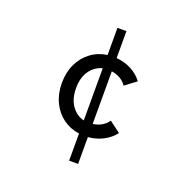

<svg xmlns="http://www.w3.org/2000/svg" viewBox="-143 -926 1169 1144"><g transform="rotate(20 441.5 -354.0)"><path d="M411 67V-105Q353 -113 308 -146Q263 -179 237.5 -232.5Q212 -286 212 -354Q212 -422 237.5 -475Q263 -528 308 -561.5Q353 -595 411 -603V-775H468V-604Q519 -600 562.5 -577.5Q606 -555 634 -517L563 -464Q547 -488 522 -502Q497 -516 468 -520V-187Q497 -190 522 -204Q547 -218 563 -242L634 -189Q606 -152 562 -129.5Q518 -107 468 -103V67ZM411 -188V-519Q362 -506 332 -463.5Q302 -421 302 -354Q302 -287 332 -243.5Q362 -200 411 -188Z"/></g></svg>

Font: Zen Kaku Gothic Antique Medium
Style: Regular
Weight: 500
Designer: Yoshimichi Ohira
Foundry: Positype
Version: Version 1.002